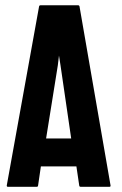

<svg xmlns="http://www.w3.org/2000/svg" viewBox="-20 -716 467 736"><path d="M5.9 -4.9 129.9 -691.9Q130.9 -695.8 134.8 -695.8H279.8Q283.7 -695.8 284.7 -691.9L403.8 -4.9Q404.3 0 399.9 0H289.1Q284.2 0 283.7 -4.9L272.9 -78.1H136.7L126 -4.9Q125.5 0 121.1 0H9.8Q5.9 0 5.9 -4.9ZM211.9 -465.8 206.1 -502.9 201.7 -465.8 156.7 -185.1H252.9Z"/></svg>

Font: Bayon
Style: Regular
Weight: 400
Designer: Danh Hong
Version: Version 8.001; ttfautohint (v1.8.3)